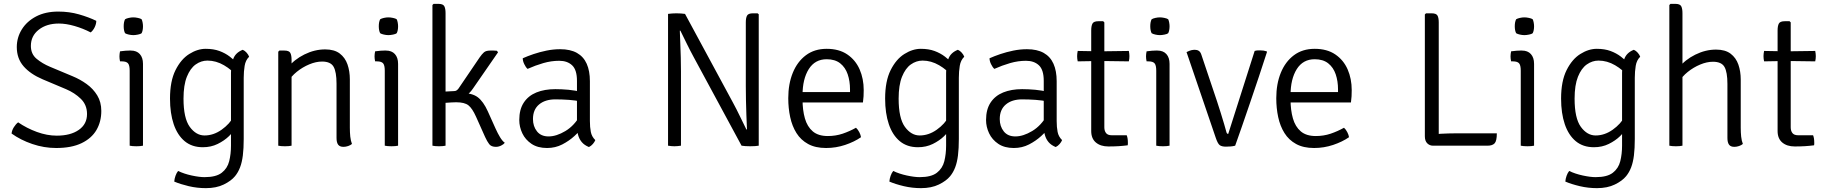

<svg xmlns="http://www.w3.org/2000/svg" viewBox="-20 -755 9460 995"><path d="M40 -63Q41.5 -79.5 51.8 -95.8Q62 -112 74 -121Q118.5 -90.5 171.2 -71.2Q224 -52 274 -52Q345.5 -52 388.2 -81.8Q431 -111.5 431 -164Q431 -211.5 399 -242.8Q367 -274 322 -293L201 -344Q137.5 -371 102.2 -411.5Q67 -452 67 -511Q67 -560.5 93 -602.5Q119 -644.5 167.2 -669.8Q215.5 -695 282 -695Q339 -695 389.5 -680.5Q440 -666 479 -647Q479 -631.5 471 -614.5Q463 -597.5 450 -587Q410.5 -607.5 366.5 -620.2Q322.5 -633 285 -633Q221.5 -633 180.8 -601Q140 -569 140 -517Q140 -475 169.8 -450.2Q199.5 -425.5 239 -409L356 -360Q395 -344 429 -319.5Q463 -295 484 -260.5Q505 -226 505 -180Q505 -124.5 479.8 -81.2Q454.5 -38 402.5 -13Q350.5 12 271 12Q208 12 147.2 -8.8Q86.5 -29.5 40 -63Z M721 0Q707.5 3 687 3Q665.5 3 652 0V-389Q652 -417 643.2 -427Q634.5 -437 611 -437H602Q599 -450.5 599 -463Q599 -470 599.8 -475.8Q600.5 -481.5 602 -489Q618.5 -491.5 630.5 -492.2Q642.5 -493 650 -493H658Q688 -493 704.5 -474.8Q721 -456.5 721 -424ZM621 -619Q621 -641 628 -655Q635 -659.5 647.5 -662.2Q660 -665 671 -665Q681 -665 694.5 -662.2Q708 -659.5 714 -655Q717 -649 719 -638.5Q721 -628 721 -619Q721 -597 714 -583Q709 -578.5 695 -575.8Q681 -573 671 -573Q660 -573 647.5 -575.8Q635 -578.5 628 -583Q621 -597 621 -619Z M1271 -461Q1252.5 -443 1247.8 -413.8Q1243 -384.5 1243 -352V-35Q1243 14.5 1238.5 50.5Q1234 86.5 1224 112.5Q1214 138.5 1198 158Q1178 182.5 1139.5 201.2Q1101 220 1047 220Q1001.5 220 958 209.8Q914.5 199.5 883 186Q884 171.5 889.5 156Q895 140.5 903 131Q934 146 973.5 154.5Q1013 163 1040 163Q1100 163 1129.2 140.2Q1158.5 117.5 1167.8 80.2Q1177 43 1177 0V-377Q1177 -416 1188.5 -449Q1200 -482 1238 -497Q1249.5 -492 1258.5 -481.5Q1267.5 -471 1271 -461ZM861 -244Q861 -334.5 889.5 -391.5Q918 -448.5 960.8 -475.2Q1003.5 -502 1046 -502Q1086.5 -502 1117 -490.8Q1147.5 -479.5 1171 -461.5Q1194.5 -443.5 1214 -423L1207 -360Q1182.5 -392.5 1141 -416.8Q1099.5 -441 1055 -441Q1022.5 -441 994.2 -421Q966 -401 948.5 -357.5Q931 -314 931 -244Q931 -142 963.5 -97.5Q996 -53 1040 -53Q1086.5 -53 1128.5 -82.8Q1170.5 -112.5 1192 -153L1203 -92Q1191 -73 1166.8 -49.5Q1142.5 -26 1108 -9Q1073.5 8 1031 8Q975 8 937.2 -23.2Q899.5 -54.5 880.2 -111.2Q861 -168 861 -244Z M1454 -493Q1478 -493 1484.5 -480.8Q1491 -468.5 1491 -445V0Q1477.5 3 1457 3Q1435.5 3 1422 0V-487L1428 -493ZM1793 -93Q1793 -69 1795.2 -47.2Q1797.5 -25.5 1804 -9Q1796.5 -2.5 1784.2 1.8Q1772 6 1760 6Q1740.5 6 1732.2 -5.5Q1724 -17 1724 -40V-321Q1724 -382 1708.8 -409Q1693.5 -436 1649 -436Q1617.5 -436 1582.8 -421.5Q1548 -407 1518.2 -383Q1488.5 -359 1472 -330V-405Q1504.5 -446.5 1557.5 -472.8Q1610.5 -499 1665 -499Q1712.5 -499 1740.5 -477.8Q1768.5 -456.5 1780.8 -421.2Q1793 -386 1793 -344Z M2043 0Q2029.5 3 2009 3Q1987.5 3 1974 0V-389Q1974 -417 1965.2 -427Q1956.5 -437 1933 -437H1924Q1921 -450.5 1921 -463Q1921 -470 1921.8 -475.8Q1922.5 -481.5 1924 -489Q1940.5 -491.5 1952.5 -492.2Q1964.5 -493 1972 -493H1980Q2010 -493 2026.5 -474.8Q2043 -456.5 2043 -424ZM1943 -619Q1943 -641 1950 -655Q1957 -659.5 1969.5 -662.2Q1982 -665 1993 -665Q2003 -665 2016.5 -662.2Q2030 -659.5 2036 -655Q2039 -649 2041 -638.5Q2043 -628 2043 -619Q2043 -597 2036 -583Q2031 -578.5 2017 -575.8Q2003 -573 1993 -573Q1982 -573 1969.5 -575.8Q1957 -578.5 1950 -583Q1943 -597 1943 -619Z M2289 0Q2275.5 3 2255 3Q2234.5 3 2221 0V-729L2227 -735H2252Q2276 -735 2282.5 -722.8Q2289 -710.5 2289 -687ZM2548 -89Q2559.5 -63.5 2571.5 -43.8Q2583.5 -24 2596 -15Q2590 -7 2576.8 -0.5Q2563.5 6 2550 6Q2526 6 2515.2 -8Q2504.5 -22 2494 -45L2447 -150Q2427.5 -193.5 2407.5 -209.2Q2387.5 -225 2344 -225Q2334.5 -225 2319.8 -224.2Q2305 -223.5 2287 -222L2254 -219V-273H2373Q2427 -273 2456 -251Q2485 -229 2508 -178ZM2431 -296Q2412.5 -268.5 2390.5 -257.8Q2368.5 -247 2340 -247H2259V-279L2334 -283Q2341 -283 2346.2 -286.5Q2351.5 -290 2356 -296L2466 -458Q2477.5 -474.5 2488 -483.8Q2498.5 -493 2521 -493Q2531 -493 2538.2 -493Q2545.5 -493 2555 -492L2561 -484Z M2671 -133Q2671 -188 2694.5 -223.5Q2718 -259 2760 -276Q2802 -293 2858 -293Q2889.5 -293 2925.8 -289.8Q2962 -286.5 2994 -278V-228Q2964 -235 2928.2 -237.5Q2892.5 -240 2858 -240Q2805 -240 2773.5 -213.5Q2742 -187 2742 -138Q2742 -100.5 2762.8 -74.2Q2783.5 -48 2823 -48Q2863.5 -48 2910.2 -76Q2957 -104 2989 -161L3001 -95Q2984 -75 2956.8 -50Q2929.5 -25 2893.8 -6.5Q2858 12 2815 12Q2766.5 12 2734.5 -9.5Q2702.5 -31 2686.8 -64.2Q2671 -97.5 2671 -133ZM3065 -29Q3061.5 -19.5 3052.5 -9Q3043.5 1.5 3032 7Q3008.5 -2.5 2995 -18.5Q2981.5 -34.5 2975.8 -55.8Q2970 -77 2970 -103V-336Q2970 -393 2945 -416.5Q2920 -440 2878 -440Q2837 -440 2795.5 -428Q2754 -416 2714 -398Q2704.5 -406.5 2696.8 -422.8Q2689 -439 2689 -453Q2713.5 -464 2745.2 -474.8Q2777 -485.5 2812.5 -492.8Q2848 -500 2883 -500Q2935.5 -500 2969.8 -480.8Q3004 -461.5 3020.5 -424.5Q3037 -387.5 3037 -334V-128Q3037 -96 3041.8 -71.5Q3046.5 -47 3065 -29Z M3442 -683Q3451 -684.5 3463.2 -685.2Q3475.5 -686 3485 -686Q3496.5 -686 3508.8 -685.2Q3521 -684.5 3530 -683L3510 -596H3503Q3504 -566 3505.5 -530.2Q3507 -494.5 3508 -457Q3509 -419.5 3509 -385V0Q3499.5 1.5 3491 2.2Q3482.5 3 3475 3Q3467.5 3 3459.2 2.2Q3451 1.5 3442 0ZM3575 -459Q3555.5 -495 3539 -528.8Q3522.5 -562.5 3506 -596L3471.5 -640L3530 -683L3778 -224Q3797.5 -188 3814.5 -152.5Q3831.5 -117 3848 -84L3882.5 -49.5L3823 0ZM3912 -681V0Q3903 1.5 3892.8 2.2Q3882.5 3 3868 3Q3854 3 3843 2.2Q3832 1.5 3823 0L3844 -84H3851Q3849.5 -120 3848 -158.5Q3846.5 -197 3845.8 -235.2Q3845 -273.5 3845 -308V-639Q3845 -662.5 3851.5 -674.2Q3858 -686 3882 -686H3906Z M4107 -224V-278H4385V-292Q4385 -334.5 4373 -370Q4361 -405.5 4334.2 -426.8Q4307.5 -448 4264 -448Q4203.5 -448 4171.2 -396.8Q4139 -345.5 4139 -262V-240Q4139 -184.5 4151.2 -141.5Q4163.5 -98.5 4192 -74.2Q4220.5 -50 4270 -50Q4310.5 -50 4346.8 -62.2Q4383 -74.5 4416 -93Q4426 -84 4433.2 -69.8Q4440.5 -55.5 4442 -44Q4407.5 -20 4359.8 -4Q4312 12 4261 12Q4205.5 12 4167.8 -8.8Q4130 -29.5 4107.5 -65.5Q4085 -101.5 4075 -148Q4065 -194.5 4065 -246Q4065 -320 4088.5 -377.8Q4112 -435.5 4156.5 -468.8Q4201 -502 4264 -502Q4328 -502 4370.8 -473Q4413.5 -444 4434.8 -395.5Q4456 -347 4456 -288Q4456 -270 4455.2 -256Q4454.5 -242 4452 -224Z M4977 -461Q4958.5 -443 4953.8 -413.8Q4949 -384.5 4949 -352V-35Q4949 14.5 4944.5 50.5Q4940 86.5 4930 112.5Q4920 138.5 4904 158Q4884 182.5 4845.5 201.2Q4807 220 4753 220Q4707.5 220 4664 209.8Q4620.5 199.5 4589 186Q4590 171.5 4595.5 156Q4601 140.5 4609 131Q4640 146 4679.5 154.5Q4719 163 4746 163Q4806 163 4835.2 140.2Q4864.5 117.5 4873.8 80.2Q4883 43 4883 0V-377Q4883 -416 4894.5 -449Q4906 -482 4944 -497Q4955.5 -492 4964.5 -481.5Q4973.5 -471 4977 -461ZM4567 -244Q4567 -334.5 4595.5 -391.5Q4624 -448.5 4666.8 -475.2Q4709.5 -502 4752 -502Q4792.5 -502 4823 -490.8Q4853.5 -479.5 4877 -461.5Q4900.5 -443.5 4920 -423L4913 -360Q4888.5 -392.5 4847 -416.8Q4805.5 -441 4761 -441Q4728.5 -441 4700.2 -421Q4672 -401 4654.5 -357.5Q4637 -314 4637 -244Q4637 -142 4669.5 -97.5Q4702 -53 4746 -53Q4792.5 -53 4834.5 -82.8Q4876.5 -112.5 4898 -153L4909 -92Q4897 -73 4872.8 -49.5Q4848.5 -26 4814 -9Q4779.5 8 4737 8Q4681 8 4643.2 -23.2Q4605.5 -54.5 4586.2 -111.2Q4567 -168 4567 -244Z M5090 -133Q5090 -188 5113.5 -223.5Q5137 -259 5179 -276Q5221 -293 5277 -293Q5308.5 -293 5344.8 -289.8Q5381 -286.5 5413 -278V-228Q5383 -235 5347.2 -237.5Q5311.5 -240 5277 -240Q5224 -240 5192.5 -213.5Q5161 -187 5161 -138Q5161 -100.5 5181.8 -74.2Q5202.5 -48 5242 -48Q5282.5 -48 5329.2 -76Q5376 -104 5408 -161L5420 -95Q5403 -75 5375.8 -50Q5348.5 -25 5312.8 -6.5Q5277 12 5234 12Q5185.5 12 5153.5 -9.5Q5121.5 -31 5105.8 -64.2Q5090 -97.5 5090 -133ZM5484 -29Q5480.5 -19.5 5471.5 -9Q5462.5 1.5 5451 7Q5427.5 -2.5 5414 -18.5Q5400.5 -34.5 5394.8 -55.8Q5389 -77 5389 -103V-336Q5389 -393 5364 -416.5Q5339 -440 5297 -440Q5256 -440 5214.5 -428Q5173 -416 5133 -398Q5123.5 -406.5 5115.8 -422.8Q5108 -439 5108 -453Q5132.5 -464 5164.2 -474.8Q5196 -485.5 5231.5 -492.8Q5267 -500 5302 -500Q5354.5 -500 5388.8 -480.8Q5423 -461.5 5439.5 -424.5Q5456 -387.5 5456 -334V-128Q5456 -96 5460.8 -71.5Q5465.5 -47 5484 -29Z M5635 -597Q5635 -620.5 5641.5 -632.8Q5648 -645 5672 -645H5697L5703 -639V-95Q5703 -77 5711.8 -65.5Q5720.5 -54 5742 -54H5819Q5825 -39 5825 -16Q5825 -12.5 5825 -8.8Q5825 -5 5824 -2Q5801 1 5777.2 2.5Q5753.5 4 5724 4Q5683.5 4 5659.2 -16.5Q5635 -37 5635 -76ZM5830 -491Q5833 -476 5833 -464Q5833 -450.5 5830 -437L5681 -439L5565 -437Q5562 -450.5 5562 -464Q5562 -476 5565 -491L5680 -489Z M6041 0Q6027.5 3 6007 3Q5985.5 3 5972 0V-389Q5972 -417 5963.2 -427Q5954.5 -437 5931 -437H5922Q5919 -450.5 5919 -463Q5919 -470 5919.8 -475.8Q5920.5 -481.5 5922 -489Q5938.5 -491.5 5950.5 -492.2Q5962.5 -493 5970 -493H5978Q6008 -493 6024.5 -474.8Q6041 -456.5 6041 -424ZM5941 -619Q5941 -641 5948 -655Q5955 -659.5 5967.5 -662.2Q5980 -665 5991 -665Q6001 -665 6014.5 -662.2Q6028 -659.5 6034 -655Q6037 -649 6039 -638.5Q6041 -628 6041 -619Q6041 -597 6034 -583Q6029 -578.5 6015 -575.8Q6001 -573 5991 -573Q5980 -573 5967.5 -575.8Q5955 -578.5 5948 -583Q5941 -597 5941 -619Z M6482 -491Q6490.5 -493.5 6497.2 -493.8Q6504 -494 6510 -494Q6520 -494 6528 -492.8Q6536 -491.5 6544 -489L6546 -486Q6527 -426.5 6504.2 -358.5Q6481.5 -290.5 6458.5 -223.2Q6435.5 -156 6415.5 -98Q6395.5 -40 6381 0Q6370 3 6357.2 4Q6344.5 5 6333 5Q6311.5 5 6301 -2.8Q6290.5 -10.5 6280 -42L6129 -485Q6144 -492.5 6153.5 -494.8Q6163 -497 6172 -497Q6184 -497 6192.8 -491.2Q6201.5 -485.5 6206 -471L6287 -230Q6296.5 -201.5 6306.2 -170Q6316 -138.5 6324 -111.5Q6332 -84.5 6336 -69Q6338.5 -61 6345 -61Z M6636 -224V-278H6914V-292Q6914 -334.5 6902 -370Q6890 -405.5 6863.2 -426.8Q6836.5 -448 6793 -448Q6732.5 -448 6700.2 -396.8Q6668 -345.5 6668 -262V-240Q6668 -184.5 6680.2 -141.5Q6692.5 -98.5 6721 -74.2Q6749.5 -50 6799 -50Q6839.5 -50 6875.8 -62.2Q6912 -74.5 6945 -93Q6955 -84 6962.2 -69.8Q6969.5 -55.5 6971 -44Q6936.5 -20 6888.8 -4Q6841 12 6790 12Q6734.5 12 6696.8 -8.8Q6659 -29.5 6636.5 -65.5Q6614 -101.5 6604 -148Q6594 -194.5 6594 -246Q6594 -320 6617.5 -377.8Q6641 -435.5 6685.5 -468.8Q6730 -502 6793 -502Q6857 -502 6899.8 -473Q6942.5 -444 6963.8 -395.5Q6985 -347 6985 -288Q6985 -270 6984.2 -256Q6983.5 -242 6981 -224Z M7436 0H7406Q7389 0 7376.5 -12.2Q7364 -24.5 7364 -49V-680L7370 -686H7399Q7423 -686 7429.5 -674.2Q7436 -662.5 7436 -639ZM7737 -64Q7737 -24.5 7725.5 -12.2Q7714 0 7689 0H7406L7371 -54Q7405 -59.5 7446.8 -61.8Q7488.5 -64 7522 -64Z M7930 0Q7916.5 3 7896 3Q7874.5 3 7861 0V-389Q7861 -417 7852.2 -427Q7843.5 -437 7820 -437H7811Q7808 -450.5 7808 -463Q7808 -470 7808.8 -475.8Q7809.5 -481.5 7811 -489Q7827.5 -491.5 7839.5 -492.2Q7851.5 -493 7859 -493H7867Q7897 -493 7913.5 -474.8Q7930 -456.5 7930 -424ZM7830 -619Q7830 -641 7837 -655Q7844 -659.5 7856.5 -662.2Q7869 -665 7880 -665Q7890 -665 7903.5 -662.2Q7917 -659.5 7923 -655Q7926 -649 7928 -638.5Q7930 -628 7930 -619Q7930 -597 7923 -583Q7918 -578.5 7904 -575.8Q7890 -573 7880 -573Q7869 -573 7856.5 -575.8Q7844 -578.5 7837 -583Q7830 -597 7830 -619Z M8480 -461Q8461.5 -443 8456.8 -413.8Q8452 -384.5 8452 -352V-35Q8452 14.5 8447.5 50.5Q8443 86.5 8433 112.5Q8423 138.5 8407 158Q8387 182.5 8348.5 201.2Q8310 220 8256 220Q8210.5 220 8167 209.8Q8123.5 199.5 8092 186Q8093 171.5 8098.5 156Q8104 140.5 8112 131Q8143 146 8182.5 154.5Q8222 163 8249 163Q8309 163 8338.2 140.2Q8367.5 117.5 8376.8 80.2Q8386 43 8386 0V-377Q8386 -416 8397.5 -449Q8409 -482 8447 -497Q8458.5 -492 8467.5 -481.5Q8476.5 -471 8480 -461ZM8070 -244Q8070 -334.5 8098.5 -391.5Q8127 -448.5 8169.8 -475.2Q8212.5 -502 8255 -502Q8295.5 -502 8326 -490.8Q8356.5 -479.5 8380 -461.5Q8403.5 -443.5 8423 -423L8416 -360Q8391.5 -392.5 8350 -416.8Q8308.5 -441 8264 -441Q8231.5 -441 8203.2 -421Q8175 -401 8157.5 -357.5Q8140 -314 8140 -244Q8140 -142 8172.5 -97.5Q8205 -53 8249 -53Q8295.5 -53 8337.5 -82.8Q8379.5 -112.5 8401 -153L8412 -92Q8400 -73 8375.8 -49.5Q8351.5 -26 8317 -9Q8282.5 8 8240 8Q8184 8 8146.2 -23.2Q8108.5 -54.5 8089.2 -111.2Q8070 -168 8070 -244Z M8699 0Q8685.5 3 8665 3Q8644.5 3 8631 0V-729L8637 -735H8662Q8686 -735 8692.5 -722.8Q8699 -710.5 8699 -687ZM9001 -93Q9001 -69 9003.2 -47.2Q9005.5 -25.5 9012 -9Q9004.5 -2.5 8992.2 1.8Q8980 6 8968 6Q8948.5 6 8940.2 -5.5Q8932 -17 8932 -40V-320Q8932 -381 8916.8 -408Q8901.5 -435 8857 -435Q8825.5 -435 8790.8 -420.5Q8756 -406 8726.2 -382Q8696.5 -358 8680 -329V-404Q8712.5 -445.5 8765.5 -471.8Q8818.5 -498 8873 -498Q8920.5 -498 8948.5 -476.8Q8976.5 -455.5 8988.8 -420.2Q9001 -385 9001 -343Z M9192 -597Q9192 -620.5 9198.5 -632.8Q9205 -645 9229 -645H9254L9260 -639V-95Q9260 -77 9268.8 -65.5Q9277.5 -54 9299 -54H9376Q9382 -39 9382 -16Q9382 -12.5 9382 -8.8Q9382 -5 9381 -2Q9358 1 9334.2 2.5Q9310.5 4 9281 4Q9240.5 4 9216.2 -16.5Q9192 -37 9192 -76ZM9387 -491Q9390 -476 9390 -464Q9390 -450.5 9387 -437L9238 -439L9122 -437Q9119 -450.5 9119 -464Q9119 -476 9122 -491L9237 -489Z"/></svg>

Font: Signika Negative Light
Style: Regular
Weight: 300
Designer: Anna Giedry
Foundry: Anna Giedry
Version: Version 2.001